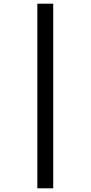

<svg xmlns="http://www.w3.org/2000/svg" viewBox="-20 -783 491 1039"><path d="M182 -763V236H268V-763Z"/></svg>

Font: Noto Sans Thai Cond Med
Style: Regular
Weight: 500
Width: 3
Designer: Monotype Design Team
Foundry: Monotype Imaging Inc.
Version: Version 2.002